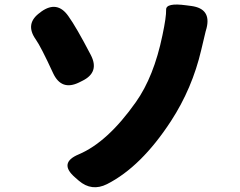

<svg xmlns="http://www.w3.org/2000/svg" viewBox="-20 -776 1040 831"><path d="M443 21Q377 54 321 6L305 -8Q232 -71 321 -108Q446 -161 568 -334Q646 -444 683 -623Q700 -703 699 -734Q698 -765 786 -753L809 -750Q895 -738 874 -654L870 -640Q860 -600 851 -560Q812 -393 720 -252Q591 -54 443 21ZM322 -419Q246 -382 210 -459Q157 -574 135 -605Q86 -674 154 -722L159 -726Q228 -775 276 -706Q310 -659 373 -538Q412 -463 336 -426Z"/></svg>

Font: Resource Han Rounded TW Heavy
Style: Regular
Weight: 900
Designer: Cyano Hao (round all glyphs); Ryoko NISHIZUKA 西塚涼子 (kana, bopomofo & ideographs); Paul D. Hunt (Latin, Greek & Cyrillic)
Foundry: Cyano Hao
Version: 0.990